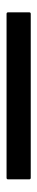

<svg xmlns="http://www.w3.org/2000/svg" viewBox="228 -968 118 615"><g transform="rotate(90 287.5 -661.0)"><path d="M20 -627.5V-695Q20 -700 25 -700H550Q555 -700 555 -695V-627.5Q555 -622.5 550 -622.5H25Q20 -622.5 20 -627.5Z"/></g></svg>

Font: MFEK Sans
Style: Regular
Weight: 400
Designer: Owen Earl
Foundry: indestructible type*
Version: Version 0.001; ttfautohint (v1.8.4.7-5d5b)